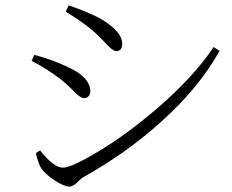

<svg xmlns="http://www.w3.org/2000/svg" viewBox="-20 -714 859 710"><path d="M236 -24C246 -24 257 -30 269 -43C276 -50 281 -54 285 -57C394 -118 490 -186 575 -263C668 -346 741 -434 792 -526L770 -540C719 -464 649 -389 562 -314C491 -253 419 -199 344 -154C277 -114 234 -94 213 -94C190 -94 162 -115 128 -158L113 -148C114 -141 116 -132 120 -121C124 -108 128 -98 133 -91C143 -77 159 -62 182 -47C205 -32 223 -24 236 -24ZM291 -351C304 -351 314 -361 314 -376C314 -411 286 -441 231 -466C194 -484 152 -499 107 -511L97 -489C134 -470 170 -447 204 -421C217 -411 233 -397 251 -379C268 -360 282 -351 291 -351ZM409 -525C424 -525 432 -534 432 -552C432 -583 404 -615 348 -647C317 -663 279 -679 234 -694L223 -671C260 -648 293 -626 320 -603C334 -592 350 -576 369 -556C388 -535 401 -525 409 -525Z"/></svg>

Font: AllPunType Light
Style: Regular
Weight: 300
Version: 1.0